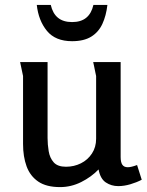

<svg xmlns="http://www.w3.org/2000/svg" viewBox="-20 -750 598 783"><path d="M174 -497V-187Q174 -161 178.5 -133.5Q183 -106 199 -88Q215 -70 249 -70Q282 -70 310 -84Q338 -98 355 -124Q372 -150 372 -184V-440Q372 -441 369 -454Q366 -467 363.5 -481Q361 -495 360 -497H472V-110Q472 -88 479 -78Q486 -68 501 -68Q515 -68 539 -77L558 -17Q537 -6 511.5 1.5Q486 9 462 9Q434 9 411.5 -6Q389 -21 382 -59Q352 -28 311 -7.5Q270 13 225 13Q169 13 136 -9.5Q103 -32 88.5 -71.5Q74 -111 74 -163V-440L62 -497ZM418 -730Q413 -686 397.5 -652.5Q382 -619 352 -600.5Q322 -582 274 -582Q206 -582 171.5 -624Q137 -666 130 -730H187Q195 -695 216.5 -677.5Q238 -660 274 -660Q310 -660 331.5 -677.5Q353 -695 361 -730Z"/></svg>

Font: Rosario Light SemiBold
Style: Regular
Weight: 600
Version: Version 1.101; ttfautohint (v1.8.1.43-b0c9)